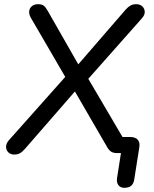

<svg xmlns="http://www.w3.org/2000/svg" viewBox="-20 -732 734 918"><path d="M574 166Q556 166 546 153Q536 140 540 117L563 -30L589 0H540Q523 0 512 -6.5Q501 -13 491 -31L327 -314H355L100 -21Q87 -6 75.5 0.5Q64 7 48 7Q31 7 20 -3.5Q9 -14 9 -30Q9 -46 22 -61L305 -379V-342L128 -646Q118 -663 119.5 -678Q121 -693 132.5 -702.5Q144 -712 162 -712Q180 -712 189.5 -704.5Q199 -697 210 -677L363 -409H341L579 -684Q592 -699 604 -705.5Q616 -712 631 -712Q649 -712 660 -702Q671 -692 672 -676.5Q673 -661 659 -645L387 -338V-381L581 -51L535 -77H602Q627 -77 638.5 -64Q650 -51 646 -27L622 125Q619 146 607.5 156Q596 166 574 166Z"/></svg>

Font: Nunito Medium
Style: Italic
Weight: 500
Designer: Vernon Adams
Foundry: Vernon Adams
Version: Version 3.601